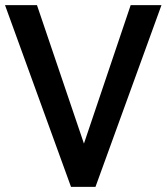

<svg xmlns="http://www.w3.org/2000/svg" viewBox="-26 -725 647 745"><path d="M249.5 0 -6.5 -705H117.5L320.5 -106.5H279L481 -705H600.5L344.5 0Z"/></svg>

Font: Nunito Sans 12pt ExtraLight Condensed
Style: Regular
Weight: 200
Width: 3
Version: Version 3.101;gftools[0.9.27]